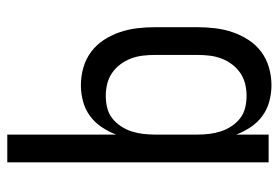

<svg xmlns="http://www.w3.org/2000/svg" viewBox="-142 -634 783 540"><g transform="rotate(-90 250.0 -363.5)"><path d="M281 8Q258 8 235.5 2Q213 -4 194.5 -17.5Q176 -31 163 -50.5Q150 -70 142 -91V0H64V-735H142V-429Q150 -450 163 -469.5Q176 -489 194.5 -502.5Q213 -516 235.5 -522Q258 -528 281 -528Q306 -528 330.5 -521Q355 -514 375 -499Q395 -484 408.5 -463Q422 -442 430 -418.5Q438 -395 441 -370Q444 -345 444 -320V-200Q444 -175 441 -150Q438 -125 430 -101.5Q422 -78 408.5 -57Q395 -36 375 -21Q355 -6 330.5 1Q306 8 281 8ZM251 -62Q268 -62 284.5 -66Q301 -70 315 -79.5Q329 -89 339.5 -103Q350 -117 356 -133Q362 -149 364 -166Q366 -183 366 -200V-320Q366 -337 364 -354Q362 -371 356 -387Q350 -403 339.5 -417Q329 -431 315 -440.5Q301 -450 284.5 -454Q268 -458 251 -458Q234 -458 217.5 -454Q201 -450 188 -440Q175 -430 165.5 -415.5Q156 -401 151 -385.5Q146 -370 144 -353.5Q142 -337 142 -320V-200Q142 -183 144 -166.5Q146 -150 151 -134.5Q156 -119 165.5 -104.5Q175 -90 188 -80Q201 -70 217.5 -66Q234 -62 251 -62Z"/></g></svg>

Font: Iosevka www.saffi
Style: Regular
Weight: 400
Monospace: yes
Designer: Belleve Invis
Foundry: Belleve Invis
Version: Version 22.0.2; ttfautohint (v1.8.3)